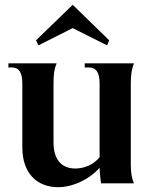

<svg xmlns="http://www.w3.org/2000/svg" viewBox="-20 -764 597 800"><path d="M219 16C282 17 353 -17 395 -65C396 -39 399 -14 401 0H538C529 -22 525 -43 525 -80V-416C525 -456 529 -476 538 -500H333V-483H349C380 -483 395 -463 395 -417V-109C369 -77 329 -60 287 -62C235 -65 203 -100 203 -171V-416C203 -456 206 -476 216 -500H15V-483H30C59 -483 73 -462 73 -416V-151C73 -41 134 14 219 16ZM140 -575 283 -647 426 -575 435 -596 283 -744 130 -596Z"/></svg>

Font: Sinistre
Style: Bold
Weight: 700
Designer: Jules Durand
Foundry: Collletttivo
Version: Version 69.420;Glyphs 3.2 (3217)